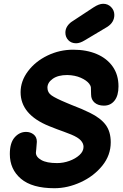

<svg xmlns="http://www.w3.org/2000/svg" viewBox="-20 -988 652 1016"><path d="M268 8Q338 8 407.5 -24Q477 -56 522 -112Q566 -167 566 -235Q566 -291 539.5 -327Q513 -363 456 -391Q416 -411 358 -433Q350 -437 334 -443Q274 -468 253 -483Q231 -498 231 -524Q231 -551 259 -571Q287 -591 336 -591Q377 -590 407.5 -576.5Q438 -563 452 -545Q460 -535 461 -524.5Q462 -514 462 -488Q462 -461 480.5 -445Q499 -429 530 -429Q565 -429 586 -455.5Q607 -482 607 -531Q607 -592 576.5 -635.5Q546 -679 492 -702Q438 -725 367 -725Q295 -725 231 -694Q167 -663 128 -611Q89 -559 89 -500Q89 -382 239 -321Q261 -312 281 -304.5Q301 -297 318 -291L357 -276Q393 -261 407.5 -245Q422 -229 422 -211Q422 -187 400.5 -167.5Q379 -148 347 -136.5Q315 -125 282 -125Q227 -125 199 -141Q170 -157 170 -180L172 -200Q175 -236 175 -238Q175 -263 158 -276.5Q141 -290 118 -290Q83 -290 57.5 -261Q32 -232 32 -173Q32 -92 91 -42Q150 8 268 8ZM383 -759Q403 -759 429 -775L548 -846Q585 -870 585 -909Q585 -933 568 -950.5Q551 -968 526 -968Q504 -968 475 -949L358 -872Q344 -862 335 -847.5Q326 -833 326 -815Q326 -792 341.5 -775.5Q357 -759 383 -759Z"/></svg>

Font: Balsamiq Sans
Style: Bold Italic
Weight: 700
Italic angle: -12°
Designer: Michael Angeles
Foundry: Balsamiq SRL
Version: Version 1.020; ttfautohint (v1.8.4.7-5d5b);gftools[0.9.26]